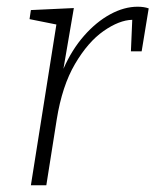

<svg xmlns="http://www.w3.org/2000/svg" viewBox="-20 -552 463 572"><path d="M72 0 148 -479 68 -495 72 -522 200 -528 169 -347Q194 -404 230.5 -445.5Q267 -487 308.5 -509.5Q350 -532 390 -532Q409 -532 423 -527L402 -399H370L374 -493Q335 -492 288.5 -459.5Q242 -427 203.5 -361.5Q165 -296 149 -196L118 0Z"/></svg>

Font: Bitter Light
Style: Italic
Weight: 300
Italic angle: -9°
Designer: Sol Matas, and Bitter project Authors
Foundry: Sol Matas
Version: Version 2.001